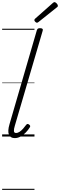

<svg xmlns="http://www.w3.org/2000/svg" viewBox="-20 -1279 562 1799"><path d="M118 15Q77 15 63.5 -18Q50 -51 69 -115L325 -995Q329 -1006 335 -1010.5Q341 -1015 355 -1015Q371 -1015 377.5 -1009Q384 -1003 380 -991L119 -101Q109 -69 110.5 -51Q112 -33 130 -33Q147 -33 164 -44.5Q181 -56 196.5 -73.5Q212 -91 225 -109Q232 -117 237.5 -117.5Q243 -118 251 -113Q261 -106 262.5 -99.5Q264 -93 260 -87Q245 -62 222.5 -38.5Q200 -15 173.5 0Q147 15 118 15ZM327 -1066Q319 -1066 310.5 -1074.5Q302 -1083 302 -1090Q302 -1093 303 -1096Q304 -1099 308 -1103L474 -1250Q479 -1253 482 -1256Q485 -1259 490 -1259Q496 -1259 503.5 -1253.5Q511 -1248 516.5 -1240Q522 -1232 522 -1226Q522 -1222 521 -1218.5Q520 -1215 514 -1211L341 -1073Q336 -1070 333 -1068Q330 -1066 327 -1066ZM0 490H303V500H0ZM0 -20H303V0H0ZM0 -505H303V-500H0ZM0 -1010H303V-1000H0Z"/></svg>

Font: Playwrite AU NSW Guides
Style: Regular
Weight: 400
Designer: Veronika Burian, José Scaglione
Foundry: TypeTogether
Version: Version 1.003